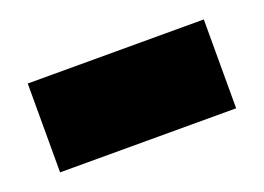

<svg xmlns="http://www.w3.org/2000/svg" viewBox="-42 -447 455 331"><g transform="rotate(-20 185.0 -281.5)"><path d="M347 -200H24V-363H347Z"/></g></svg>

Font: Gabarito Black
Style: Regular
Weight: 900
Designer: Leandro Assis / Alvaro Franca / Felipe Casaprima
Foundry: Naipe Foundry
Version: Version 1.000